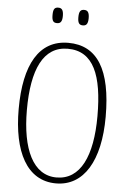

<svg xmlns="http://www.w3.org/2000/svg" viewBox="-60 -947 665 1000"><g transform="rotate(5 272.0 -446.5)"><path d="M339 -822C356 -822 366 -831 366 -862C366 -894 356 -903 339 -903C321 -903 312 -894 312 -862C312 -831 321 -822 339 -822ZM204 -822C221 -822 231 -831 231 -862C231 -894 221 -903 204 -903C185 -903 177 -894 177 -862C177 -831 185 -822 204 -822ZM271 10C416 10 499 -128 499 -358C499 -604 424 -725 272 -725C120 -725 44 -593 44 -359C44 -137 118 10 271 10ZM271 -21C148 -21 87 -154 87 -358C87 -570 144 -694 272 -694C407 -694 456 -570 456 -358C456 -149 396 -21 271 -21Z"/></g></svg>

Font: Noto Serif Georgian ExtraCondensed ExtraLight
Style: Regular
Weight: 200
Width: 2
Designer: Monotype Design Team, Akaki Razmadze
Foundry: Google LLC
Version: Version 2.003